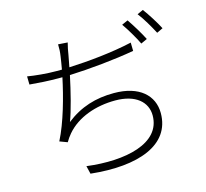

<svg xmlns="http://www.w3.org/2000/svg" viewBox="-121 -974 1242 1155"><g transform="rotate(-15 500.0 -396.5)"><path d="M759 -798 721 -781C748 -743 784 -682 803 -642L842 -660C821 -702 784 -762 759 -798ZM864 -835 827 -818C856 -781 889 -724 912 -680L950 -698C931 -736 891 -799 864 -835ZM88 -629 89 -578C146 -573 205 -569 268 -569H292C268 -455 227 -304 174 -201L222 -183C232 -200 242 -215 255 -230C325 -312 441 -352 562 -352C690 -352 757 -290 757 -207C757 -33 531 15 293 -15L305 35C597 66 808 -9 808 -208C808 -318 724 -397 566 -397C453 -397 356 -368 266 -297C290 -358 319 -475 339 -570C464 -575 619 -590 744 -612L743 -664C620 -636 469 -621 348 -616L362 -690C365 -712 371 -741 377 -763L318 -767C319 -742 318 -720 314 -694C311 -674 307 -646 301 -614H267C208 -614 134 -621 88 -629Z"/></g></svg>

Font: Noto Sans CJK SC Light
Style: Regular
Weight: 300
Designer: Ryoko NISHIZUKA 西塚涼子 (kana, bopomofo & ideographs); Paul D. Hunt (Latin, Greek & Cyrillic); Sandoll Communications 산돌커뮤니
Foundry: Adobe
Version: Version 2.004;hotconv 1.0.118;makeotfexe 2.5.65603